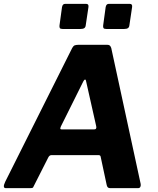

<svg xmlns="http://www.w3.org/2000/svg" viewBox="-26 -974 817 994"><path d="M432 -938 418 -844Q417 -833 410.5 -828.5Q404 -824 391 -824H298Q287 -824 284 -828.5Q281 -833 282 -842L295 -937Q298 -954 311 -954H420Q434 -954 432 -938ZM658 -938 644 -844Q643 -833 636.5 -828.5Q630 -824 617 -824H524Q513 -824 510 -828.5Q507 -833 508 -842L521 -937Q524 -954 537 -954H646Q660 -954 658 -938ZM4 0Q-5 0 -6 -8Q-7 -16 1 -33L348 -726Q354 -737 361.5 -739.5Q369 -742 380 -742H530Q541 -742 546 -734Q551 -726 552 -716L702 -23Q704 -15 701 -7.5Q698 0 689 0H543Q529 0 526 -18L495 -163Q494 -171 483 -171H241Q230 -171 224 -159L148 -9Q146 -3 142.5 -1.5Q139 0 130 0H4ZM461 -304Q476 -304 472 -321L420 -552Q419 -562 414.5 -562Q410 -562 405 -552L289 -319Q285 -309 286.5 -306.5Q288 -304 295 -304Z"/></svg>

Font: Libre Franklin
Style: Bold Italic
Weight: 700
Italic angle: -8°
Designer: Pablo Impallari, Rodrigo Fuenzalida, Nhung Nguyen
Foundry: Impallari Type
Version: Version 3.000